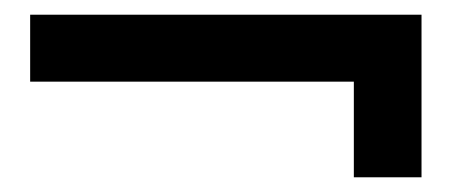

<svg xmlns="http://www.w3.org/2000/svg" viewBox="-20 -359 631 261"><path d="M461 -118V-248H21V-339H553V-118Z"/></svg>

Font: Ruda SemiBold
Style: Regular
Weight: 600
Designer: Mariela Monsalve and Angelina Sanchez
Foundry: Mariela Monsalve and Angelina Sanchez
Version: Version 2.001